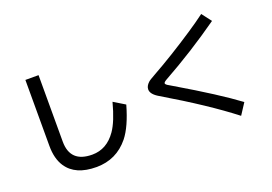

<svg xmlns="http://www.w3.org/2000/svg" viewBox="-119 -1169 2236 1580"><g transform="rotate(-20 998.5 -379.0)"><path d="M189.9 -814H305.2V-231.9Q305.2 -47.9 498.5 -47.9Q625.5 -47.9 707.5 -165.5Q760.3 -241.2 802.2 -399.9L900.9 -339.8Q851.1 -163.6 781.7 -76.2Q671.4 60.1 495.6 60.1Q312 60.1 236.8 -53.2Q189.9 -124 189.9 -235.8Z M1757.3 70.8Q1536.6 -101.1 1179.2 -313Q1112.8 -351.6 1112.8 -394Q1112.8 -424.3 1142.1 -451.2Q1153.8 -462.9 1203.6 -490.2Q1383.3 -590.3 1592.3 -729Q1670.4 -780.8 1734.9 -829.1L1799.3 -745.1Q1547.4 -566.9 1282.7 -419.9Q1257.3 -405.3 1257.3 -395.5Q1257.3 -387.7 1271 -377.9Q1274.9 -375 1316.9 -350.6Q1651.9 -152.8 1820.8 -26.9Z"/></g></svg>

Font: UDEV Gothic 35
Style: Bold
Weight: 700
Version: v2.1.0; ttfautohint (v1.8.4.7-5d5b-dirty) -l 6 -r 45 -G 200 